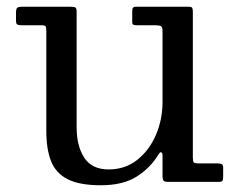

<svg xmlns="http://www.w3.org/2000/svg" viewBox="-20 -540 712 570"><path d="M117.5 -151Q117.5 -97.5 131.5 -61.8Q145.5 -26 180.8 -8Q216 10 279.5 10Q345 10 385.8 -15.8Q426.5 -41.5 450.5 -81.5Q456 -90.5 459.2 -87.5Q462.5 -84.5 462.5 -79.5V-19Q462.5 -7.5 465.5 -3.8Q468.5 0 479.5 0H628.5Q638.5 0 640.5 -3.5Q642.5 -7 642.5 -17V-43Q642.5 -51 637.5 -53Q632.5 -55 625.5 -55H569.5Q558 -55 555.2 -58Q552.5 -61 552.5 -72V-505Q552.5 -513.5 550.5 -516.8Q548.5 -520 540.5 -520H384.5Q377 -520 374.8 -517Q372.5 -514 372.5 -506V-474.5Q372.5 -468 376.2 -466.5Q380 -465 386.5 -465H441.5Q452.5 -465 457.5 -462.5Q462.5 -460 462.5 -448V-237Q462.5 -185.5 443 -139.8Q423.5 -94 387.5 -65.5Q351.5 -37 302.5 -37Q253 -37 230.2 -71.8Q207.5 -106.5 207.5 -162V-504.5Q207.5 -515.5 203.8 -517.8Q200 -520 188.5 -520H45.5Q34.5 -520 31 -516.8Q27.5 -513.5 27.5 -502V-479Q27.5 -469 31.5 -467Q35.5 -465 45.5 -465H104.5Q113.5 -465 115.5 -461.5Q117.5 -458 117.5 -448.5Z"/></svg>

Font: Besley
Style: Regular
Weight: 400
Designer: Owen Earl
Foundry: indestructible type*
Version: Version 4.000